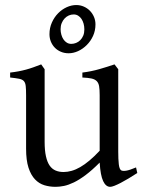

<svg xmlns="http://www.w3.org/2000/svg" viewBox="-20 -723 570 758"><path d="M522 -40Q503.9 -28.3 487.3 -18.3Q470.7 -8.3 456.5 -1Q442.4 6.3 431.6 10.5Q420.9 14.6 415 14.6Q397.9 14.6 387.2 -8.1Q376.5 -30.8 373.5 -81.1Q343.3 -50.8 318.1 -32Q293 -13.2 271.7 -2.9Q250.5 7.3 232.7 11Q214.8 14.6 199.2 14.6Q176.3 14.6 155.3 8.3Q134.3 2 118.2 -14.9Q102.1 -31.7 92.5 -61Q83 -90.3 83 -136.2V-347.2Q83 -370.6 81.5 -383.5Q80.1 -396.5 74 -403.1Q67.9 -409.7 55.2 -412.1Q42.5 -414.6 20 -417V-436.5Q37.6 -438.5 53 -441.4Q68.4 -444.3 82.8 -448.2Q97.2 -452.1 111.8 -457.3Q126.5 -462.4 142.6 -468.8L156.2 -449.7V-163.1Q156.2 -128.9 161.4 -106Q166.5 -83 176 -69.3Q185.5 -55.7 199.5 -49.8Q213.4 -43.9 231 -43.9Q246.6 -43.9 262.9 -48.6Q279.3 -53.2 296.6 -63.2Q314 -73.2 333 -89.1Q352.1 -105 373.5 -127.9V-347.2Q373.5 -369.1 371.3 -382.3Q369.1 -395.5 361.8 -402.8Q354.5 -410.2 341.1 -413.1Q327.6 -416 305.2 -417V-436.5Q340.3 -440.9 372.6 -450.2Q404.8 -459.5 432.1 -468.8L446.8 -449.7V-124Q446.8 -93.8 449 -74.7Q451.2 -55.7 458 -50.8Q463.9 -46.9 478 -49.1Q492.2 -51.3 517.1 -62ZM313 -606.9Q313 -618.7 310.1 -629.4Q307.1 -640.1 301.8 -648.2Q296.4 -656.2 288.6 -661.1Q280.8 -666 271 -666Q260.7 -666 251.5 -661.9Q242.2 -657.7 235.1 -650.1Q228 -642.6 223.6 -631.8Q219.2 -621.1 219.2 -607.9Q219.2 -596.7 222.2 -586.2Q225.1 -575.7 230.5 -567.6Q235.8 -559.6 243.7 -554.7Q251.5 -549.8 261.2 -549.8Q271 -549.8 280.3 -553.5Q289.6 -557.1 296.9 -564.5Q304.2 -571.8 308.6 -582.3Q313 -592.8 313 -606.9ZM356.9 -627Q356.9 -602.1 347.4 -581.3Q337.9 -560.5 322.5 -545.2Q307.1 -529.8 288.3 -521.2Q269.5 -512.7 251 -512.7Q234.4 -512.7 220.5 -518.6Q206.5 -524.4 196.5 -534.7Q186.5 -544.9 180.9 -558.6Q175.3 -572.3 175.3 -587.9Q175.3 -612.8 184.8 -634Q194.3 -655.3 209.5 -670.7Q224.6 -686 243.4 -694.6Q262.2 -703.1 281.2 -703.1Q296.9 -703.1 310.8 -697Q324.7 -690.9 335 -680.4Q345.2 -669.9 351.1 -656Q356.9 -642.1 356.9 -627Z"/></svg>

Font: Gentium Unicode
Style: Regular
Weight: 400
Version: Version 1.009